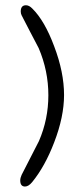

<svg xmlns="http://www.w3.org/2000/svg" viewBox="-20 -700 261 723"><path d="M61.5 -642.1Q58.1 -648.9 58.1 -656.7Q58.1 -680.2 77.7 -680.2Q89.4 -680.2 101.1 -668.4Q148 -622.6 184.1 -525.4Q221.2 -427.8 221.2 -342.3Q221.2 -260.3 184.1 -164.1Q149.4 -73.3 101.1 -14.2Q87.4 2.4 74.2 2.4Q56.2 2.4 56.2 -20.6Q56.2 -29.9 61.5 -41.6L126.5 -168.5Q162.1 -250.5 162.1 -341.3Q162.1 -433.6 125.5 -519.1Q109.4 -549.8 93.3 -580.6Q77.2 -611.3 61.5 -642.1Z"/></svg>

Font: DimaLatifi
Style: regular
Weight: 400
Designer: R.Balvardi
Foundry: Dima Software Group
Version: Version 1.00;January 29, 2019;FontCreator 11.5.0.2427 64-bit